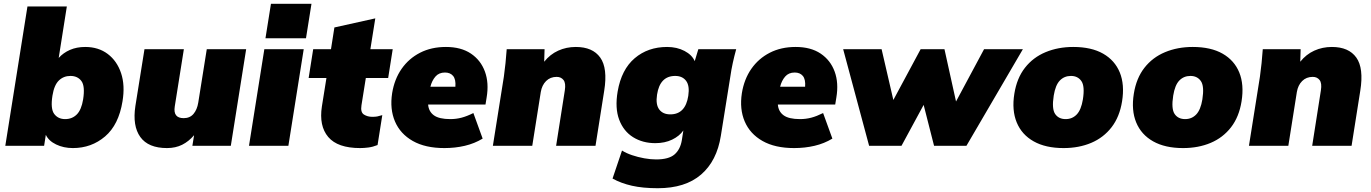

<svg xmlns="http://www.w3.org/2000/svg" viewBox="-20 -770 7243 1014"><path d="M365 12Q316 12 276.5 -7Q237 -26 222 -58L213 0H8L125 -736H333L290 -464Q314 -491 349.5 -506.5Q385 -522 430 -522Q500 -522 549 -485Q598 -448 619.5 -383.5Q641 -319 627 -235Q607 -111 535 -49.5Q463 12 365 12ZM324 -141Q361 -141 385.5 -165.5Q410 -190 419 -245Q430 -315 410 -342Q390 -369 352 -369Q316 -369 291 -345Q266 -321 257 -265Q246 -195 266.5 -168Q287 -141 324 -141Z M862 12Q763 12 721 -46.5Q679 -105 695 -210L743 -510H951L903 -208Q893 -146 950 -146Q983 -146 1002 -168.5Q1021 -191 1027 -228L1072 -510H1280L1199 0H996L1005 -56Q977 -23 942 -5.5Q907 12 862 12Z M1382 -568 1411 -750H1625L1596 -568ZM1295 0 1376 -510H1584L1503 0Z M1882 12Q1763 12 1713.5 -46.5Q1664 -105 1680 -208L1704 -358H1610L1634 -510H1728L1746 -625L1962 -673L1936 -510H2054L2030 -358H1912L1889 -214Q1883 -177 1902 -165Q1921 -153 1946 -153Q1962 -153 1972.5 -155Q1983 -157 1999 -162L1974 -4Q1949 6 1925.5 9Q1902 12 1882 12Z M2327 12Q2226 12 2160 -25.5Q2094 -63 2066 -128.5Q2038 -194 2051 -278Q2063 -352 2101 -406.5Q2139 -461 2198.5 -491.5Q2258 -522 2335 -522Q2415 -522 2467 -487Q2519 -452 2541 -392Q2563 -332 2550 -255L2544 -218H2241Q2244 -181 2271.5 -161Q2299 -141 2358 -141Q2389 -141 2417.5 -148.5Q2446 -156 2480 -173L2529 -38Q2486 -12 2435 0Q2384 12 2327 12ZM2330 -387Q2298 -387 2279.5 -365.5Q2261 -344 2253 -312H2385Q2388 -351 2373 -369Q2358 -387 2330 -387Z M2583 0 2641 -365Q2651 -436 2656 -510H2856L2854 -444Q2885 -483 2928 -502.5Q2971 -522 3021 -522Q3110 -522 3150 -466Q3190 -410 3171 -291L3125 0H2917L2963 -293Q2969 -331 2956 -347.5Q2943 -364 2920 -364Q2886 -364 2864 -342Q2842 -320 2836 -284L2791 0Z M3454 224Q3375 224 3317.5 211Q3260 198 3215 173L3265 25Q3287 39 3318 49.5Q3349 60 3382.5 66Q3416 72 3445 72Q3512 72 3542.5 45.5Q3573 19 3581 -30L3589 -81Q3568 -51 3529.5 -32.5Q3491 -14 3441 -14Q3374 -14 3323.5 -45.5Q3273 -77 3250 -138Q3227 -199 3242 -287Q3262 -403 3332 -462.5Q3402 -522 3503 -522Q3555 -522 3595 -501Q3635 -480 3649 -447L3668 -510H3868Q3858 -474 3850 -437.5Q3842 -401 3837 -365L3787 -53Q3766 80 3682.5 152Q3599 224 3454 224ZM3520 -166Q3600 -166 3615 -264Q3623 -317 3603.5 -343Q3584 -369 3546 -369Q3465 -369 3450 -270Q3442 -218 3461.5 -192Q3481 -166 3520 -166Z M4174 12Q4073 12 4007 -25.5Q3941 -63 3913 -128.5Q3885 -194 3898 -278Q3910 -352 3948 -406.5Q3986 -461 4045.5 -491.5Q4105 -522 4182 -522Q4262 -522 4314 -487Q4366 -452 4388 -392Q4410 -332 4397 -255L4391 -218H4088Q4091 -181 4118.5 -161Q4146 -141 4205 -141Q4236 -141 4264.5 -148.5Q4293 -156 4327 -173L4376 -38Q4333 -12 4282 0Q4231 12 4174 12ZM4177 -387Q4145 -387 4126.5 -365.5Q4108 -344 4100 -312H4232Q4235 -351 4220 -369Q4205 -387 4177 -387Z M4570 0 4433 -510H4636L4698 -242L4842 -510H4968L5029 -234L5177 -510H5382L5084 0H4913L4858 -216L4741 0Z M5597 12Q5502 12 5439 -23.5Q5376 -59 5349.5 -123.5Q5323 -188 5337 -275Q5350 -357 5393 -412Q5436 -467 5502 -494.5Q5568 -522 5648 -522Q5744 -522 5806 -486.5Q5868 -451 5894 -387Q5920 -323 5906 -235Q5893 -153 5850.5 -98Q5808 -43 5743 -15.5Q5678 12 5597 12ZM5608 -141Q5643 -141 5666.5 -165.5Q5690 -190 5699 -245Q5710 -315 5691 -342Q5672 -369 5636 -369Q5601 -369 5577.5 -345Q5554 -321 5545 -265Q5534 -195 5552.5 -168Q5571 -141 5608 -141Z M6228 12Q6133 12 6070 -23.5Q6007 -59 5980.5 -123.5Q5954 -188 5968 -275Q5981 -357 6024 -412Q6067 -467 6133 -494.5Q6199 -522 6279 -522Q6375 -522 6437 -486.5Q6499 -451 6525 -387Q6551 -323 6537 -235Q6524 -153 6481.5 -98Q6439 -43 6374 -15.5Q6309 12 6228 12ZM6239 -141Q6274 -141 6297.5 -165.5Q6321 -190 6330 -245Q6341 -315 6322 -342Q6303 -369 6267 -369Q6232 -369 6208.5 -345Q6185 -321 6176 -265Q6165 -195 6183.5 -168Q6202 -141 6239 -141Z M6576 0 6634 -365Q6644 -436 6649 -510H6849L6847 -444Q6878 -483 6921 -502.5Q6964 -522 7014 -522Q7103 -522 7143 -466Q7183 -410 7164 -291L7118 0H6910L6956 -293Q6962 -331 6949 -347.5Q6936 -364 6913 -364Q6879 -364 6857 -342Q6835 -320 6829 -284L6784 0Z"/></svg>

Font: Winston Black
Style: Italic
Weight: 900
Italic angle: -9°
Designer: Original fonts by Vernon Adams / Changes by Cristiano Sobral
Foundry: VOriginal fonts by Vernon Adams / Changes by Cristiano Sobral
Version: Version 2.503;July 17, 2020;FontCreator 13.0.0.2655 64-bit